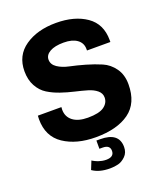

<svg xmlns="http://www.w3.org/2000/svg" viewBox="-161 -803 958 1119"><g transform="rotate(-20 317.5 -243.5)"><path d="M319 -696Q434 -696 507 -645.5Q580 -595 580 -495V-483H435V-492Q435 -530 405 -551.5Q375 -573 322 -573Q267 -573 236.5 -555.5Q206 -538 206 -509Q206 -479 235 -459.5Q264 -440 307 -431Q350 -422 400.5 -407.5Q451 -393 494 -374.5Q537 -356 566 -315.5Q595 -275 595 -216Q595 -99 519.5 -44.5Q444 10 312 10Q192 10 113.5 -42.5Q35 -95 35 -202Q35 -214 36 -224H182Q181 -216 181 -208Q181 -164 214 -138.5Q247 -113 307 -113Q377 -113 407.5 -135Q438 -157 438 -191Q438 -217 416.5 -235Q395 -253 361 -263Q327 -273 285.5 -282.5Q244 -292 203 -306Q162 -320 128 -341Q94 -362 72.5 -401Q51 -440 51 -493Q51 -591 127 -643.5Q203 -696 319 -696ZM240 128 246 132Q252 135 258.5 138.5Q265 142 275 145.5Q285 149 297.5 151.5Q310 154 323 154Q372 154 372 116Q372 80 327 80H307V29H330Q446 29 446 119Q446 154 424 175.5Q402 197 378 203Q354 209 327 209Q260 209 219 180Z"/></g></svg>

Font: Chivo
Style: Bold
Weight: 700
Designer: Hector Gatti
Foundry: Omnibus-Type
Version: Version 1.007;PS 001.007;hotconv 1.0.88;makeotf.lib2.5.64775